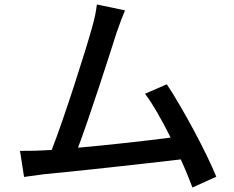

<svg xmlns="http://www.w3.org/2000/svg" viewBox="-20 -795 1040 854"><path d="M536 -749 411 -775C407 -746 403 -719 389 -671C361 -570 266 -271 210 -128C195 -127 181 -127 169 -126C139 -124 100 -124 69 -124L87 -8C117 -12 150 -17 175 -20C305 -32 625 -67 784 -86C805 -40 823 4 836 39L942 -9C899 -116 792 -315 722 -420L625 -378C660 -332 701 -259 739 -183C632 -169 463 -150 327 -138C377 -270 468 -553 498 -648C513 -692 525 -722 536 -749Z"/></svg>

Font: Source Han Sans JP Medium
Style: Regular
Weight: 500
Designer: Ryoko NISHIZUKA 西塚涼子 (kana, bopomofo & ideographs); Paul D. Hunt (Latin, Greek & Cyrillic); Sandoll Communications 산돌커뮤니
Foundry: Adobe
Version: Version 2.002;hotconv 1.0.116;makeotfexe 2.5.65601